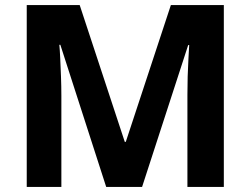

<svg xmlns="http://www.w3.org/2000/svg" viewBox="-20 -734 984 754"><path d="M397 0 217 -558H213Q215 -538 216.5 -505Q218 -472 219.5 -433.5Q221 -395 221 -358V0H85V-714H293L470 -177H474L651 -714H859V0H716V-362Q716 -397 717 -433.5Q718 -470 720 -503Q722 -536 723 -557H719L538 0Z"/></svg>

Font: Noto Sans Khmer
Style: Bold
Weight: 700
Version: Version 2.003